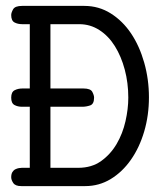

<svg xmlns="http://www.w3.org/2000/svg" viewBox="-20 -631 565 651"><path d="M18 -30Q18 -41 22 -47.5Q26 -54 32 -57Q38 -60 44 -61Q50 -62 54 -62H81V-269H55Q40 -269 29 -275Q18 -281 18 -300Q18 -319 29.5 -325Q41 -331 56 -331H81V-549H56Q40 -549 29 -555Q18 -561 18 -580Q18 -588 24.5 -599.5Q31 -611 55 -611H266Q315 -611 355.5 -585.5Q396 -560 424.5 -517.5Q453 -475 469 -418.5Q485 -362 485 -301Q485 -240 469 -185.5Q453 -131 424 -89.5Q395 -48 355.5 -24Q316 0 269 0H52Q32 0 25 -10.5Q18 -21 18 -30ZM245 -62Q291 -62 323 -85Q355 -108 375.5 -143Q396 -178 405.5 -220Q415 -262 415 -300Q415 -350 403 -395Q391 -440 369.5 -474.5Q348 -509 317 -529Q286 -549 249 -549H151V-331H263Q287 -331 293 -319.5Q299 -308 299 -300Q299 -278 285.5 -273.5Q272 -269 259 -269H151V-62Z"/></svg>

Font: CMU Typewriter Custom
Style: Regular
Weight: 500
Monospace: yes
Version: Version 0.7.0